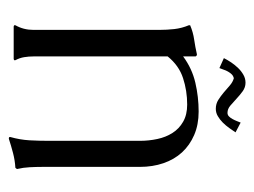

<svg xmlns="http://www.w3.org/2000/svg" viewBox="-92 -482 585 442"><g transform="rotate(90 201.0 -261.5)"><path d="M110.4 -45.4Q110.4 -34.7 112.1 -24.2Q113.8 -13.7 119.1 -3.9V-1Q118.7 -1 117.7 -0.5Q116.7 0 116.2 0H41.5Q41 0 40 -0.5Q39.1 -1 38.6 -1V-3.9Q49.3 -22.5 49.3 -45.4V-335.4Q49.3 -352.5 47.4 -369.9Q45.4 -387.2 38.6 -403.3V-406.2Q54.7 -413.1 71.8 -415.5Q88.9 -418 106 -421.9L108.9 -420.9L110.4 -418.9V-390.1Q138.2 -410.6 170.9 -418.2Q203.6 -425.8 237.3 -425.8Q267.6 -425.8 291.3 -415.5Q314.9 -405.3 331.3 -387.5Q347.7 -369.6 356.2 -344.7Q364.7 -319.8 364.7 -290.5V-65.9Q364.7 -51.3 365.5 -36.6Q366.2 -22 369.6 -7.8Q369.1 -6.3 366.7 -3.9Q349.6 -2.9 332.8 1.5Q315.9 5.9 299.8 11.2L296.4 10.7L295.9 7.8Q302.2 -14.2 303.5 -36.4Q304.7 -58.6 304.7 -81.1V-290.5Q304.7 -311 300.5 -330.6Q296.4 -350.1 286.6 -365.5Q276.9 -380.9 260.7 -390.1Q244.6 -399.4 221.2 -399.4Q189.5 -399.4 160.4 -389.9Q131.3 -380.4 110.4 -354.5ZM114.3 -483.9Q118.2 -491.7 124 -500.5Q129.9 -509.3 137 -516.6Q144 -523.9 152.6 -528.8Q161.1 -533.7 170.9 -533.7Q181.6 -533.7 190.7 -527.1Q199.7 -520.5 207.8 -512.9Q215.8 -505.4 223.6 -498.8Q231.4 -492.2 240.2 -492.2Q245.1 -492.2 248.5 -495.6Q252 -499 254.6 -503.9Q257.3 -508.8 259.3 -513.9Q261.2 -519 262.7 -522.5L285.2 -510.7Q280.8 -503.9 275.1 -496.1Q269.5 -488.3 262.7 -481.4Q255.9 -474.6 248 -470Q240.2 -465.3 231 -465.3Q219.7 -465.3 210.7 -470.9Q201.7 -476.6 193.4 -483.6Q185.1 -490.7 177.2 -497.6Q169.4 -504.4 160.6 -506.8Q154.8 -505.4 151.4 -501.7Q147.9 -498 145.3 -493.4Q142.6 -488.8 140.9 -483.4Q139.2 -478 137.2 -473.6Z"/></g></svg>

Font: CAT Linz
Style: Regular
Weight: 400
Designer: Peter Wiegel
Foundry: Peter Wiegel
Version: Version 1.08